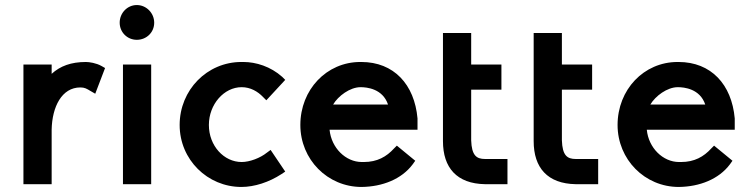

<svg xmlns="http://www.w3.org/2000/svg" viewBox="-20 -731 2964 762"><path d="M397 -461 383 -469C362 -481 334 -485 321 -485C262 -485 219 -469 185 -438V-475H73V0H185V-217C187 -307 225 -384 299 -384C316 -384 324 -379 339 -370L358 -359Z M592 -641C592 -679 561 -711 523 -711C485 -711 455 -679 455 -641C455 -603 485 -573 523 -573C561 -573 592 -602 592 -641ZM468 -475V0H580V-475Z M946 -485H938C802 -485 693 -374 693 -235C693 -97 804 11 938 11C990 11 1048 -8 1097 -40L1112 -50L1054 -136L1039 -125C1013 -104 971 -88 939 -88C869 -88 809 -152 809 -235C809 -317 869 -385 939 -385C974 -385 1003 -368 1024 -346L1037 -333L1112 -414L1100 -426C1054 -467 996 -485 946 -485Z M1302 -316C1322 -350 1369 -385 1411 -385C1436 -385 1499 -379 1520 -316ZM1555 -153 1544 -142C1514 -109 1477 -88 1424 -88H1416C1352 -88 1295 -144 1288 -216H1637V-261C1625 -396 1543 -485 1414 -485H1410C1276 -485 1172 -375 1172 -235C1172 -98 1280 11 1415 11C1498 10 1574 -20 1618 -79L1628 -93Z M1738 -600V-171C1738 -65 1793 -2 1905 0H1994V-100H1905C1871 -100 1852 -114 1850 -174V-375H1970V-475H1850V-600Z M2098 -600V-171C2098 -65 2153 -2 2265 0H2354V-100H2265C2231 -100 2212 -114 2210 -174V-375H2330V-475H2210V-600Z M2561 -316C2581 -350 2628 -385 2670 -385C2695 -385 2758 -379 2779 -316ZM2814 -153 2803 -142C2773 -109 2736 -88 2683 -88H2675C2611 -88 2554 -144 2547 -216H2896V-261C2884 -396 2802 -485 2673 -485H2669C2535 -485 2431 -375 2431 -235C2431 -98 2539 11 2674 11C2757 10 2833 -20 2877 -79L2887 -93Z"/></svg>

Font: Mint Spirit No2
Style: Bold
Weight: 700
Designer: HARENDAL Hirwen
Foundry: Arkandis Digital Foundry.
Version: Version 1.004;FFEdit